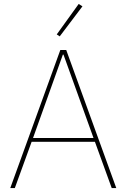

<svg xmlns="http://www.w3.org/2000/svg" viewBox="-20 -951 640 971"><path d="M545 0 460 -234H140L55 0H32L285 -698H315L568 0ZM301 -675H298L147 -253H453ZM282 -767 267 -777 378 -931 397 -919Z"/></svg>

Font: Plexus Sans Thin
Style: Regular
Weight: 250
Version: Version 2.001;PS 002.001;hotconv 1.0.70;makeotf.lib2.5.58329